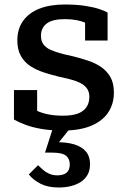

<svg xmlns="http://www.w3.org/2000/svg" viewBox="-20 -568 567 853"><path d="M377 -138Q377 -161 365.5 -176Q354 -191 334.5 -200.5Q315 -210 290.5 -216Q266 -222 239 -228Q206 -236 174 -246.5Q142 -257 115.5 -274Q89 -291 73 -319Q57 -347 57 -389Q57 -439 82.5 -475Q108 -511 155 -529.5Q202 -548 268 -548Q320 -548 358.5 -542Q397 -536 422 -527.5Q447 -519 458 -512V-388H358V-489Q370 -490 377.5 -486.5Q385 -483 389 -477Q393 -471 394.5 -462.5Q396 -454 394 -444Q382 -457 363 -465.5Q344 -474 320.5 -478.5Q297 -483 268 -483Q213 -483 187.5 -463.5Q162 -444 162 -409Q162 -386 173 -371Q184 -356 204 -347Q224 -338 249.5 -331Q275 -324 304 -318Q336 -310 368.5 -299.5Q401 -289 427.5 -271.5Q454 -254 470 -226.5Q486 -199 486 -157Q486 -106 460.5 -68Q435 -30 384.5 -9Q334 12 259 12Q207 12 165.5 5Q124 -2 93.5 -13.5Q63 -25 42 -37V-168H145V-34Q128 -41 119 -49.5Q110 -58 106.5 -67Q103 -76 104 -84Q105 -92 109 -98Q124 -85 146 -75Q168 -65 196.5 -59.5Q225 -54 259 -54Q299 -54 324.5 -63Q350 -72 363.5 -91Q377 -110 377 -138ZM297 -5 230 79 227 64Q276 63 310 73.5Q344 84 362 105.5Q380 127 380 161Q380 189 369 208.5Q358 228 338.5 240.5Q319 253 294 259Q269 265 241 265Q193 265 160.5 248.5Q128 232 108 207L149 166Q158 175 170.5 186Q183 197 199 204Q215 211 235 211Q262 211 276 199Q290 187 290 162Q290 138 273.5 124Q257 110 211 110H180L217 -5Z"/></svg>

Font: Roboto Serif 20pt Medium
Style: Regular
Weight: 500
Version: Version 1.008